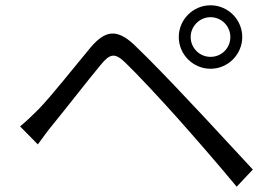

<svg xmlns="http://www.w3.org/2000/svg" viewBox="-20 -738 1040 726"><path d="M701 -598C701 -639 735 -673 776 -673C818 -673 851 -639 851 -598C851 -556 818 -523 776 -523C735 -523 701 -556 701 -598ZM656 -598C656 -532 710 -478 776 -478C842 -478 896 -532 896 -598C896 -664 842 -718 776 -718C710 -718 656 -664 656 -598ZM56 -260 123 -192C138 -212 159 -242 179 -266C225 -322 311 -433 361 -493C396 -536 415 -539 454 -501C498 -459 591 -359 649 -294C714 -221 803 -119 875 -32L936 -97C859 -179 760 -288 692 -359C634 -421 547 -512 487 -569C420 -632 376 -621 323 -559C262 -486 173 -373 125 -324C99 -298 81 -281 56 -260Z"/></svg>

Font: Noto Sans CJK SC DemiLight
Style: Regular
Weight: 350
Designer: Ryoko NISHIZUKA 西塚涼子 (kana, bopomofo & ideographs); Paul D. Hunt (Latin, Greek & Cyrillic); Sandoll Communications 산돌커뮤니
Foundry: Adobe
Version: Version 2.004;hotconv 1.0.118;makeotfexe 2.5.65603